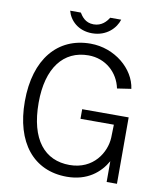

<svg xmlns="http://www.w3.org/2000/svg" viewBox="-98 -993 912 1082"><g transform="rotate(10 358.0 -452.5)"><path d="M358 10C475 10 546 -50 585 -119V0H644V-380H378V-325H569L567 -250C563 -166 499 -58 362 -58C220 -58 130 -162 130 -374C130 -573 218 -685 361 -685C460 -685 533 -617 551 -529L631 -541C616 -653 500 -752 361 -752C174 -752 52 -611 52 -368C52 -132 168 10 358 10ZM444 -915C430 -892 404 -862 358 -862C309 -862 288 -896 276 -915H215C229 -861 278 -811 358 -811C442 -811 492 -866 507 -915Z"/></g></svg>

Font: Cheyenne Sans Light
Style: Regular
Weight: 300
Designer: The Public Sans project authors (U.S. Web Design System), Libre Franklin designed by Pablo Impallari and Rodrigo Fuenzal
Foundry: The Cheyenne Sans Project Authors
Version: Version 2.007